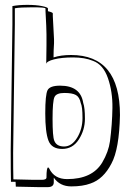

<svg xmlns="http://www.w3.org/2000/svg" viewBox="-20 -738 513 789"><path d="M24 -122 31 -638V-713Q57 -718 92.5 -718Q128 -718 152.5 -713Q177 -708 177 -703V-692Q197 -687 197 -683V-672Q202 -585 202 -577Q202 -569 202 -560Q200 -531 200 -502Q230 -512 272 -512Q473 -512 473 -265Q470 -125 438 -66Q405 -2 352 16Q320 28 273 28Q226 28 201 -8V11Q201 31 176 31Q157 31 139 31L45 29L44 9H25Q24 -30 24 -122ZM171 -9Q171 -50 178 -50Q179 -50 182 -46Q203 -2 256 -2Q359 -2 400 -70Q426 -114 432 -158Q441 -227 442 -294Q443 -361 423.5 -417Q404 -473 362 -488Q328 -502 280.5 -502Q233 -502 202 -494Q171 -486 170 -475Q171 -506 171 -551V-597Q171 -621 167 -692V-703Q167 -708 114.5 -708Q62 -708 41 -704V-638L34 -111Q34 -36 35 -1L119 1Q132 1 151.5 1Q171 1 171 -9ZM322 -315Q329 -296 329 -250Q329 -204 304 -165Q279 -126 235.5 -126Q192 -126 179 -160.5Q166 -195 166 -272Q166 -349 175.5 -367.5Q185 -386 227 -386Q311 -386 322 -315ZM203 -160Q212 -136 243.5 -136Q275 -136 297 -172Q319 -208 319 -253Q319 -300 312 -314Q307 -339 292 -347.5Q277 -356 244.5 -356Q212 -356 204 -339.5Q196 -323 196 -250Q196 -177 203 -160Z"/></svg>

Font: Londrina Shadow
Style: Regular
Weight: 400
Designer: Marcelo Magalhaes
Foundry: Marcelo Magalhaes
Version: Version 1.001 2011